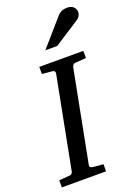

<svg xmlns="http://www.w3.org/2000/svg" viewBox="-187 -996 761 1065"><g transform="rotate(-20 194.0 -463.5)"><path d="M356 -629 292 -624Q276 -623 272 -604L168 -66Q166 -58 170.5 -53Q175 -48 188 -47L246 -42V0H-15V-42L48 -47Q64 -48 67 -66L171 -604Q174 -623 152 -624L96 -629V-671H356ZM403 -884Q403 -859 379 -843L229 -746H159L295 -902Q317 -927 353 -927Q377 -927 390 -914Q403 -901 403 -884Z"/></g></svg>

Font: Veleka
Style: Italic
Weight: 400
Italic angle: -12°
Designer: Stefan Peev, Context Ltd, 2016; SIL International, 1997-2014.
Foundry: Stefan Peev, Context Ltd, 2016
Version: Version 1.000